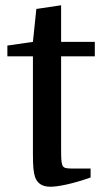

<svg xmlns="http://www.w3.org/2000/svg" viewBox="-20 -699 389 729"><path d="M8 -485V-526L105 -540L118 -665L212 -679V-540H340V-485H212V-138Q212 -104 213 -91.5Q214 -79 217 -71Q220 -64 228 -61.5Q236 -59 254 -59H324V-25Q272 -7 233 1.5Q194 10 171 10Q126 10 113 -27Q109 -39 107 -58Q105 -77 105 -114V-485Z"/></svg>

Font: Domine Medium
Style: Regular
Weight: 500
Designer: Pablo Impallari, Rodrigo Fuenzalida, Brenda Gallo
Foundry: Pablo Impallari, Rodrigo Fuenzalida, Brenda Gallo
Version: Version 2.000